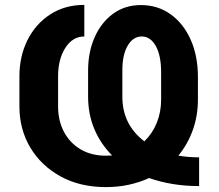

<svg xmlns="http://www.w3.org/2000/svg" viewBox="-20 -758 897 788"><path d="M797.2 -112.2V5.7Q740.1 5.7 688.6 -2.8Q637.1 -11.4 592 -27.3Q553.3 -9.6 508.7 0.2Q464.1 9.9 414.8 9.9Q308.6 9.9 228.7 -33.9Q148.8 -77.8 104.2 -152.7Q59.7 -227.6 59.7 -321V-444.6Q59.7 -527.3 93 -593.8Q126.4 -660.2 186.4 -699Q246.4 -737.9 326 -737.9V-608.3Q278.1 -608.3 248.2 -561.6Q218.4 -514.9 218.4 -445.3V-321Q218.4 -262.8 242.5 -217Q266.7 -171.2 310.7 -145.1Q354.8 -119 414.8 -119Q427.9 -119 440.3 -120Q393.1 -166.9 367.4 -228Q341.6 -289.1 341.6 -360.8V-468.8Q341.6 -544.7 368.6 -605.5Q395.6 -666.2 444.2 -701.7Q492.9 -737.2 558.2 -737.2Q627.5 -737.2 680.2 -699.4Q733 -661.6 762.6 -595Q792.3 -528.4 792.3 -441.8V-349.4Q792.3 -283 771.3 -224.4Q750.4 -165.8 712 -119.3Q752.5 -112.2 797.2 -112.2ZM572.4 -177.9Q605.1 -209.2 623.2 -253.4Q641.3 -297.6 641.3 -349.4V-460.9Q641.3 -530.5 619.3 -569.4Q597.3 -608.3 561.8 -608.3Q526.3 -608.3 504.3 -571Q482.2 -533.7 482.2 -470.2V-360.1Q482.2 -247.2 572.4 -177.9Z"/></svg>

Font: Inter UI
Style: Bold
Weight: 700
Designer: Rasmus Andersson
Foundry: rsms
Version: 3.2;8d6f07862